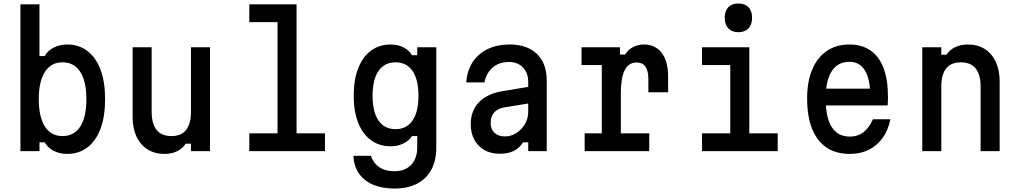

<svg xmlns="http://www.w3.org/2000/svg" viewBox="-20 -873 5890 1109"><path d="M368 16Q325 16 290.5 -1.5Q256 -19 238 -51H208V0H98V-848H208V-549H238Q256 -581 290.5 -598.5Q325 -616 368 -616Q436 -616 485.5 -578Q535 -540 561 -469.5Q587 -399 587 -300Q587 -201 561 -130.5Q535 -60 485.5 -22Q436 16 368 16ZM341 -87Q408 -87 443.5 -142Q479 -197 479 -300Q479 -403 443.5 -458Q408 -513 341 -513Q275 -513 239.5 -458Q204 -403 204 -300Q204 -197 239.5 -142Q275 -87 341 -87Z M1193 -600V0H1083V-43H1053Q1034 -14 1002 1Q970 16 930 16Q874 16 832.5 -10Q791 -36 768.5 -84Q746 -132 746 -197V-600H856V-227Q856 -158 884.5 -122.5Q913 -87 970 -87Q1027 -87 1055 -122.5Q1083 -158 1083 -227V-600Z M1420 -848H1693V-103H1857V0H1420V-103H1583V-745H1420Z M2500 -20Q2500 54 2471.5 107Q2443 160 2389 188Q2335 216 2258 216Q2187 216 2134.5 193.5Q2082 171 2053 128.5Q2024 86 2021 27H2122Q2137 70 2171.5 93Q2206 116 2258 116Q2320 116 2355 79Q2390 42 2390 -23V-87H2360Q2343 -60 2309.5 -44Q2276 -28 2238 -28Q2171 -28 2123 -63Q2075 -98 2049 -163.5Q2023 -229 2023 -320Q2023 -413 2049 -479Q2075 -545 2123 -580.5Q2171 -616 2238 -616Q2277 -616 2310 -599.5Q2343 -583 2360 -554H2390V-600H2500ZM2132 -320Q2132 -226 2166.5 -176.5Q2201 -127 2265 -127Q2328 -127 2362.5 -176.5Q2397 -226 2397 -320Q2397 -414 2362.5 -463.5Q2328 -513 2265 -513Q2201 -513 2166.5 -463.5Q2132 -414 2132 -320Z M3042 -373V-277L2895 -253Q2854 -246 2834 -223Q2814 -200 2814 -162Q2814 -127 2836 -106Q2858 -85 2896 -85Q2932 -85 2962.5 -104.5Q2993 -124 3012 -156Q3031 -188 3031 -228V-400Q3031 -452 3000.5 -483.5Q2970 -515 2920 -515Q2882 -515 2853 -501Q2824 -487 2805 -461Q2786 -435 2778 -397H2673Q2678 -465 2710 -514Q2742 -563 2796.5 -589.5Q2851 -616 2923 -616Q3025 -616 3081.5 -561.5Q3138 -507 3138 -407V0H3031V-51H3001Q2981 -18 2948 -1.5Q2915 15 2866 15Q2815 15 2777.5 -6.5Q2740 -28 2719.5 -66.5Q2699 -105 2699 -156Q2699 -233 2746 -282Q2793 -331 2880 -346Z M3339 -600H3561V-558H3591Q3607 -585 3635.5 -600.5Q3664 -616 3700 -616Q3765 -616 3802 -567.5Q3839 -519 3839 -433V-340H3725V-417Q3725 -512 3657 -512Q3611 -512 3588.5 -468Q3566 -424 3566 -333V-103H3730V0H3357V-103H3456V-497H3339Z M4035 -600H4308V-103H4472V0H4035V-103H4198V-497H4035ZM4245 -687Q4208 -687 4187 -709Q4166 -731 4166 -770Q4166 -810 4187 -831.5Q4208 -853 4245 -853Q4282 -853 4303 -831.5Q4324 -810 4324 -770Q4324 -731 4303 -709Q4282 -687 4245 -687Z M4722 -361H5045L5007 -313Q5007 -414 4976.5 -465Q4946 -516 4886 -516Q4819 -516 4784 -461.5Q4749 -407 4749 -305Q4749 -195 4784 -139.5Q4819 -84 4889 -84Q4934 -84 4967 -109Q5000 -134 5022 -184H5123Q5110 -120 5077.5 -75.5Q5045 -31 4997.5 -7.5Q4950 16 4889 16Q4809 16 4754 -21Q4699 -58 4670.5 -129.5Q4642 -201 4642 -305Q4642 -403 4671.5 -472Q4701 -541 4755.5 -578.5Q4810 -616 4886 -616Q4958 -616 5008 -581.5Q5058 -547 5083.5 -479.5Q5109 -412 5109 -314Q5109 -301 5108.5 -288Q5108 -275 5107 -264H4722Z M5307 0V-600H5417V-557H5447Q5466 -586 5498 -601Q5530 -616 5570 -616Q5627 -616 5668 -590Q5709 -564 5731.5 -516Q5754 -468 5754 -403V0H5644V-373Q5644 -442 5615.5 -477.5Q5587 -513 5530 -513Q5473 -513 5445 -477.5Q5417 -442 5417 -373V0Z"/></svg>

Font: Martian Mono SemiCondensed
Style: Regular
Weight: 400
Width: 4
Designer: Roman Shamin
Foundry: Evil Martians
Version: Version 1.000